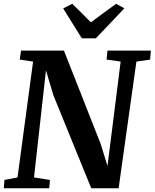

<svg xmlns="http://www.w3.org/2000/svg" viewBox="-22 -1016 834 1036"><path d="M-1.5 0 2 -45 72.5 -58.5 156.5 -683.5 84.5 -694.5 91.5 -743H323L521 -240L558 -120.5L629 -684L553 -694.5L558 -743H792L788 -694.5L714 -683.5L618 0H470.5L266 -502L226 -636.5L161.5 -58.5L247.5 -45L243.5 0ZM419.5 -809 319 -970.5 368 -995.5Q393.5 -970.5 418.8 -945.5Q444 -920.5 468.5 -895.5Q502.5 -921 536.2 -945.8Q570 -970.5 604.5 -995.5L649 -971L495 -809Z"/></svg>

Font: Merriweather 24pt
Style: Bold Italic
Weight: 700
Italic angle: -7.8°
Designer: Eben Sorkin
Foundry: Eben Sorkin
Version: Version 2.101